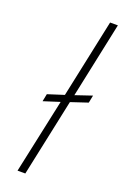

<svg xmlns="http://www.w3.org/2000/svg" viewBox="-145 -789 541 835"><g transform="rotate(20 125.5 -371.5)"><path d="M54 0 128 -345 53 -321 60 -356 135 -380 212 -743H248L174 -393L251 -419L244 -384L166 -358L90 0Z"/></g></svg>

Font: Saira SemiExpanded Thin
Style: Italic
Weight: 250
Width: 6
Italic angle: -12°
Designer: Hector Gatti with collaboration of the Omnibus-Type team
Foundry: Omnibus-Type
Version: Version 1.101